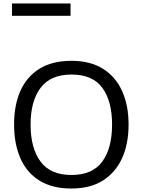

<svg xmlns="http://www.w3.org/2000/svg" viewBox="-20 -1075 821 1105"><path d="M720 -358Q720 -247 682.5 -164.5Q645 -82 572 -36Q499 10 391 10Q280 10 206.5 -36Q133 -82 97 -165Q61 -248 61 -359Q61 -469 97 -551Q133 -633 206.5 -679Q280 -725 392 -725Q499 -725 572 -679.5Q645 -634 682.5 -551.5Q720 -469 720 -358ZM156 -358Q156 -223 213 -145.5Q270 -68 391 -68Q513 -68 569 -145.5Q625 -223 625 -358Q625 -493 569 -569.5Q513 -646 392 -646Q271 -646 213.5 -569.5Q156 -493 156 -358ZM49 -984V-1055H386V-984Z"/></svg>

Font: Noto Sans Tifinagh Ahaggar
Style: Regular
Weight: 400
Designer: JamraPatel
Foundry: JamraPatel LLC
Version: Version 2.006; ttfautohint (v1.8.4.7-5d5b)